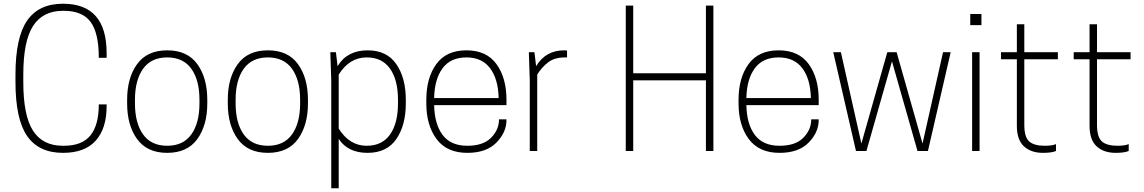

<svg xmlns="http://www.w3.org/2000/svg" viewBox="-20 -810 6135 1030"><path d="M105 -370Q105 -190 157 -109Q209 -28 317 -28H323Q420 -28 465 -83.5Q510 -139 510 -250H552V-240Q552 -121 493.5 -55.5Q435 10 318 10Q188 10 125.5 -80.5Q63 -171 63 -370V-410Q63 -609 125.5 -699.5Q188 -790 318 -790Q552 -790 552 -525V-500H510Q510 -634 465.5 -693Q421 -752 323 -752H317Q210 -752 157.5 -671Q105 -590 105 -410Z M662 -255V-275Q662 -392 715.5 -466Q769 -540 877 -540Q985 -540 1038.5 -466Q1092 -392 1092 -275V-255Q1092 -138 1038.5 -64Q985 10 877 10Q769 10 715.5 -64Q662 -138 662 -255ZM1050 -255V-275Q1050 -380 1006.5 -441Q963 -502 877 -502Q791 -502 747.5 -441Q704 -380 704 -275V-255Q704 -150 747.5 -89Q791 -28 877 -28Q963 -28 1006.5 -89Q1050 -150 1050 -255Z M1202 -255V-275Q1202 -392 1255.5 -466Q1309 -540 1417 -540Q1525 -540 1578.5 -466Q1632 -392 1632 -275V-255Q1632 -138 1578.5 -64Q1525 10 1417 10Q1309 10 1255.5 -64Q1202 -138 1202 -255ZM1590 -255V-275Q1590 -380 1546.5 -441Q1503 -502 1417 -502Q1331 -502 1287.5 -441Q1244 -380 1244 -275V-255Q1244 -150 1287.5 -89Q1331 -28 1417 -28Q1503 -28 1546.5 -89Q1590 -150 1590 -255Z M1952 10Q1846 10 1797 -65V200H1757V-380L1752 -530H1782L1791 -455Q1842 -540 1952 -540Q2055 -540 2106 -466Q2157 -392 2157 -275V-255Q2157 -138 2106 -64Q2055 10 1952 10ZM1797 -410V-120Q1855 -28 1947 -28Q2030 -28 2072.5 -88.5Q2115 -149 2115 -255V-275Q2115 -381 2072.5 -441.5Q2030 -502 1947 -502Q1855 -502 1797 -410Z M2697 -246H2309Q2311 -144 2354.5 -86Q2398 -28 2487 -28Q2572 -28 2614.5 -71Q2657 -114 2657 -170H2697V-166Q2697 -100 2643 -45Q2589 10 2487 10Q2377 10 2322 -64Q2267 -138 2267 -255V-275Q2267 -392 2320.5 -466Q2374 -540 2482 -540Q2590 -540 2643.5 -466Q2697 -392 2697 -275ZM2482 -502Q2397 -502 2354 -443.5Q2311 -385 2309 -284H2655Q2653 -385 2609.5 -443.5Q2566 -502 2482 -502Z M3007 -540 3022 -539V-502H3012Q2955 -502 2921 -476Q2887 -450 2862 -410V0H2822V-380L2817 -530H2847L2856 -455Q2907 -540 3007 -540Z M3767 -780H3807V0H3767V-379H3377V0H3337V-780H3377V-417H3767Z M4372 -246H3984Q3986 -144 4029.5 -86Q4073 -28 4162 -28Q4247 -28 4289.5 -71Q4332 -114 4332 -170H4372V-166Q4372 -100 4318 -45Q4264 10 4162 10Q4052 10 3997 -64Q3942 -138 3942 -255V-275Q3942 -392 3995.5 -466Q4049 -540 4157 -540Q4265 -540 4318.5 -466Q4372 -392 4372 -275ZM4157 -502Q4072 -502 4029 -443.5Q3986 -385 3984 -284H4330Q4328 -385 4284.5 -443.5Q4241 -502 4157 -502Z M4765 -481 4628 0H4572L4450 -530H4491L4601 -40L4740 -530H4790L4929 -40L5039 -530H5080L4958 0H4902Z M5195 0V-530H5235V0ZM5245 -735V-675H5185V-735Z M5475 -530H5655V-492H5475V-140Q5475 -75 5501 -51.5Q5527 -28 5585 -28Q5625 -28 5645 -37V0Q5622 10 5575 10Q5511 10 5473 -25Q5435 -60 5435 -135V-492H5350V-530H5435V-680H5475Z M5865 -530H6045V-492H5865V-140Q5865 -75 5891 -51.5Q5917 -28 5975 -28Q6015 -28 6035 -37V0Q6012 10 5965 10Q5901 10 5863 -25Q5825 -60 5825 -135V-492H5740V-530H5825V-680H5865Z"/></svg>

Font: Cooper Hewitt
Style: Light
Weight: 703
Designer: Village Type and Design LLC
Foundry: Cooper Hewitt Smithsonian Design Museum
Version: 1.000